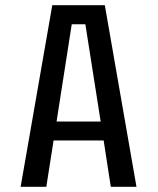

<svg xmlns="http://www.w3.org/2000/svg" viewBox="-20 -720 610 740"><path d="M407 0 379.5 -178.5H186.5L158.5 0H59.5L181.5 -700H384L506 0ZM256.5 -626.5 198 -251.5H368L309 -626.5Z"/></svg>

Font: League Mono Narrow
Style: Regular
Weight: 400
Width: 3
Designer: Tyler Finck
Foundry: The League of Moveable Type / Tyler Finck
Version: Version 2.210